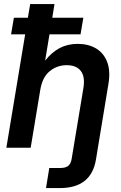

<svg xmlns="http://www.w3.org/2000/svg" viewBox="-20 -748 613 972"><path d="M283.2 204.1H212.9L229.5 102.5H284.7Q312 102.5 325.4 91.6Q338.9 80.6 342.8 56.2L352.1 0L402.3 -302.7Q411.6 -359.4 389.2 -388.7Q366.7 -418 317.4 -418Q269 -418 231.7 -387.7Q194.3 -357.4 183.6 -291.5L135.3 0H12.2L107.4 -574.2H36.1L50.3 -658.2H121.1L132.8 -727.5H255.9L244.6 -658.2H401.9L387.7 -574.2H230.5L208.5 -440.9Q240.7 -482.4 281.2 -504.2Q321.8 -525.9 373.5 -525.9Q427.2 -525.9 466.3 -502.7Q505.4 -479.5 522.7 -433.8Q540 -388.2 528.8 -322.3L475.6 0L465.8 59.6Q441.9 204.1 283.2 204.1Z"/></svg>

Font: Inter Display SemiBold
Style: Italic
Weight: 600
Italic angle: -9.39999°
Designer: Rasmus Andersson
Foundry: rsms
Version: Version 4.000;git-a52131595